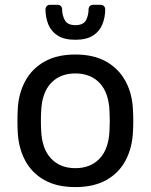

<svg xmlns="http://www.w3.org/2000/svg" viewBox="-20 -752 614 782"><path d="M286.9 10Q211.1 10 159.9 -19.1Q108.7 -48.1 81.7 -99.8Q54.7 -151.4 52.1 -217.1Q51.1 -233.6 51.1 -260.1Q51.1 -286.6 52.1 -302.9Q54.7 -369.6 82.2 -420.7Q109.6 -471.9 160.8 -500.9Q212.1 -530 286.9 -530Q361.7 -530 412.9 -500.9Q464.1 -471.9 491.6 -420.7Q519.1 -369.6 521.6 -302.9Q522.8 -286.6 522.8 -260.1Q522.8 -233.6 521.6 -217.1Q519.1 -151.4 492.1 -99.8Q465.1 -48.1 413.8 -19.1Q362.6 10 286.9 10ZM286.9 -67.1Q349.2 -67.1 386.3 -106.8Q423.3 -146.4 426.1 -222.1Q427.1 -237.1 427.1 -260Q427.1 -282.9 426.1 -297.9Q423.3 -374 386.3 -413.4Q349.2 -452.9 286.9 -452.9Q224.7 -452.9 187.6 -413.4Q150.4 -374 147.6 -297.9Q146.6 -282.9 146.6 -260Q146.6 -237.1 147.6 -222.1Q150.4 -146.4 187.6 -106.8Q224.7 -67.1 286.9 -67.1ZM286.9 -590Q240.8 -590 214.1 -607.7Q187.4 -625.3 176.3 -653.8Q165.3 -682.3 165.3 -713.5Q165.3 -721.5 170.3 -727Q175.3 -732.5 184.3 -732.5H214.1Q223.1 -732.5 228.1 -727Q233.1 -721.5 233.1 -713.5Q233.1 -689.9 244.1 -669.7Q255.1 -649.6 286.9 -649.6Q319.6 -649.6 330.2 -669.7Q340.7 -689.9 340.7 -713.6Q340.7 -721.5 345.7 -727Q350.7 -732.5 359.7 -732.5H389.5Q398.5 -732.5 403.5 -727Q408.5 -721.5 408.5 -713.5Q408.5 -682.3 397.4 -653.8Q386.4 -625.3 359.7 -607.7Q332.9 -590 286.9 -590Z"/></svg>

Font: Rubik Light
Style: Regular
Weight: 300
Designer: Hubert and Fischer
Foundry: Hubert and Fischer
Version: Version 2.300;gftools[0.9.30]